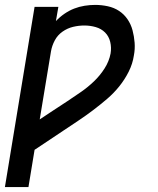

<svg xmlns="http://www.w3.org/2000/svg" viewBox="-26 -548 646 783"><path d="M-6 215 115 -520H212L202 -462Q218 -479 237 -492Q256 -505 276.5 -513Q297 -521 319 -524.5Q341 -528 362 -528Q388 -528 413.5 -522.5Q439 -517 459.5 -503.5Q480 -490 494 -469.5Q508 -449 514.5 -424.5Q521 -400 523 -374Q525 -348 520 -322Q515 -288 499 -256Q483 -224 460.5 -196Q438 -168 410.5 -144.5Q383 -121 354 -99Q325 -77 295 -57Q265 -37 235 -17Q205 3 175 23Q145 43 115 63L90 215ZM136 -61Q164 -80 192.5 -98.5Q221 -117 249 -135.5Q277 -154 305 -173.5Q333 -193 357.5 -216.5Q382 -240 400.5 -269Q419 -298 425 -330Q429 -354 423.5 -377Q418 -400 402.5 -415.5Q387 -431 364.5 -437.5Q342 -444 318 -444Q295 -444 272 -438.5Q249 -433 229 -419Q209 -405 197.5 -383.5Q186 -362 182 -339Z"/></svg>

Font: Iosevka SS04 Md Ex Obl
Style: Regular
Weight: 500
Width: 7
Italic angle: -9°
Monospace: yes
Designer: Belleve Invis
Foundry: Belleve Invis
Version: Version 19.0.0; ttfautohint (v1.8.4)